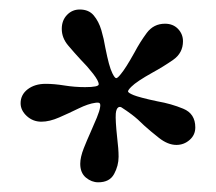

<svg xmlns="http://www.w3.org/2000/svg" viewBox="-20 -669 446 396"><path d="M182.6 -293Q168.9 -293 157.2 -302.7Q145.5 -312.5 145.5 -331.1Q145.5 -344.7 152.8 -363.3Q160.2 -381.8 166 -394.5Q173.8 -412.1 179.7 -426.3Q185.5 -440.4 186.5 -448.2Q187.5 -454.1 185.5 -456.1Q183.6 -458 176.8 -457Q162.1 -455.1 142.1 -445.3Q122.1 -435.5 102.1 -426.8Q82 -418 65.4 -418Q47.9 -418 35.2 -429.7Q22.5 -441.4 22.5 -456.1Q22.5 -473.6 37.1 -484.9Q51.8 -496.1 74.2 -496.1Q91.8 -496.1 112.8 -492.7Q133.8 -489.3 155.3 -489.3Q183.6 -489.3 183.6 -495.1Q183.6 -502 171.9 -517.1Q160.2 -532.2 146.5 -545.9Q133.8 -559.6 120.6 -575.2Q107.4 -590.8 107.4 -609.4Q107.4 -627 118.2 -638.2Q128.9 -649.4 144.5 -649.4Q163.1 -649.4 173.3 -637.2Q183.6 -625 189 -606.9Q194.3 -588.9 197.3 -570.3Q201.2 -550.8 204.6 -538.1Q208 -525.4 211.9 -517.6Q216.8 -507.8 219.7 -507.8Q222.7 -507.8 229.5 -516.6Q234.4 -522.5 241.2 -533.2Q248 -543.9 257.8 -561.5Q268.6 -582 282.7 -601.1Q296.9 -620.1 320.3 -620.1Q336.9 -620.1 347.2 -609.4Q357.4 -598.6 357.4 -584Q357.4 -559.6 336.9 -545.4Q316.4 -531.2 294.9 -519.5Q261.7 -501 251 -490.2Q244.1 -483.4 244.1 -480.5Q244.1 -477.5 255.9 -472.7Q260.7 -470.7 273.4 -467.3Q286.1 -463.9 304.7 -460Q333 -455.1 357.9 -444.8Q382.8 -434.6 382.8 -406.2Q382.8 -390.6 371.1 -380.4Q359.4 -370.1 343.8 -370.1Q326.2 -370.1 307.6 -384.8Q289.1 -399.4 277.3 -410.2Q263.7 -423.8 252 -432.6Q240.2 -441.4 232.4 -446.3Q227.5 -450.2 223.6 -447.3Q219.7 -444.3 218.8 -434.6Q217.8 -420.9 221.7 -384.8Q224.6 -361.3 224.6 -345.7Q224.6 -327.1 215.3 -310.1Q206.1 -293 182.6 -293Z"/></svg>

Font: Crimson Text Bold
Style: Bold
Weight: 700
Designer: Sebastian Kosch
Foundry: Sebastian Kosch
Version: Version 1.10 July 1, 2025